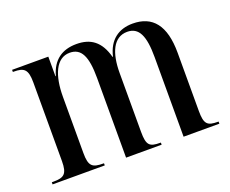

<svg xmlns="http://www.w3.org/2000/svg" viewBox="-94 -696 1013 847"><g transform="rotate(-20 412.5 -273.0)"><path d="M21 0H266V-10H263C212 -10 196 -21 196 -83V-347C196 -448 226 -520 290 -520C344 -520 366 -476 366 -374V0H533V-10H530C480 -10 467 -21 467 -84V-361C467 -454 495 -520 560 -520C615 -520 636 -473 636 -374V0H804V-10H801C752 -10 738 -21 738 -83V-357C738 -486 688 -546 595 -546C529 -546 481 -512 464 -438H462C441 -516 397 -546 331 -546C264 -546 217 -514 198 -444H196V-536H26V-526H30C78 -526 95 -514 95 -452V-83C95 -21 78 -10 28 -10H21Z"/></g></svg>

Font: Noto Serif Display Condensed Medium
Style: Regular
Weight: 500
Width: 3
Designer: Monotype Design Team
Foundry: Monotype Imaging Inc.
Version: Version 2.009